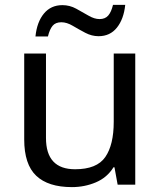

<svg xmlns="http://www.w3.org/2000/svg" viewBox="-20 -755 658 785"><path d="M533 -536V0H461L448 -71H444Q418 -29 372 -9.5Q326 10 274 10Q177 10 128 -36.5Q79 -83 79 -185V-536H168V-191Q168 -63 287 -63Q376 -63 410.5 -113Q445 -163 445 -257V-536ZM125 -606Q131 -665 159.5 -699.5Q188 -734 235 -734Q265 -734 291.5 -719.5Q318 -705 342 -691Q366 -677 387 -677Q410 -677 422.5 -691.5Q435 -706 442 -735H492Q486 -677 458 -642Q430 -607 383 -607Q355 -607 328.5 -621Q302 -635 277.5 -649.5Q253 -664 231 -664Q207 -664 195 -649.5Q183 -635 176 -606Z"/></svg>

Font: Noto Sans IKEA
Style: Regular
Weight: 400
Designer: Monotype Design Team
Foundry: Monotype Imaging Inc.
Version: Version 2.001